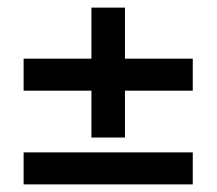

<svg xmlns="http://www.w3.org/2000/svg" viewBox="-20 -523 570 504"><path d="M42 -369H220V-503H308V-369H486V-285H308V-162H220V-285H42ZM486 -123V-39H42V-123Z"/></svg>

Font: Panefresco 500wt
Style: Regular
Weight: 700
Foundry: Campivisivi & Chank Co
Version: Version 1.001